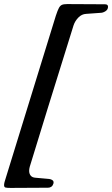

<svg xmlns="http://www.w3.org/2000/svg" viewBox="-41 -721 550 942"><path d="M-21 187Q-21 176 -12 150L233 -644Q242 -671 248 -682Q254 -693 262.5 -697Q271 -701 289 -701L474 -700Q489 -700 489 -688Q489 -674 476.5 -666Q464 -658 452 -658L382 -653Q360 -652 343.5 -635Q327 -618 320 -597Q175 -133 105 97Q102 108 102 117Q102 131 109.5 140.5Q117 150 133 151L200 157Q210 158 217 163.5Q224 169 221 180Q218 190 211 195Q204 200 195 200L11 201Q-8 201 -14.5 199Q-21 197 -21 187Z"/></svg>

Font: EB Garamond
Style: Bold Italic
Weight: 700
Italic angle: -17.2°
Designer: Georg Duffner and Octavio Pardo
Foundry: Georg Duffner
Version: Version 1.000